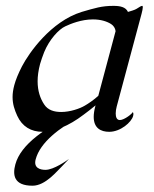

<svg xmlns="http://www.w3.org/2000/svg" viewBox="-20 -438 512 638"><path d="M186.8 113.7 209.2 90.2C201.7 95.7 158.5 126.4 131.1 126.4C113 126.4 90.8 120 98.6 91.2C113.6 34.9 178.5 -14.2 245.6 -49.4L226.1 -58.7C133 -15 49.1 40.8 31 108.3C21.6 143.1 25.5 179.1 88.2 179.1C131.4 179.1 170 129.7 186.8 113.7ZM452.5 -418.5C449.6 -418.5 443.9 -415.5 433.8 -408.7C429 -405.3 412.5 -400.4 405.2 -398.4C397.8 -414.6 379.8 -418.5 356.8 -418.5C317.8 -418.5 295.3 -411.1 251.4 -398.4C149.1 -366.7 76.2 -262.2 52.9 -217.3C40.7 -193.4 32.2 -172.9 27.4 -154.8C23.5 -140.1 21.8 -127.2 21.8 -115.4C21.8 -92.1 28.3 -73 37.3 -53.2C53.6 -17.6 83.1 0 121.2 0C159.8 0 207.7 -18.6 258.1 -57.1C269.1 -65.4 283.7 -76.2 297.6 -87.9L296.6 -84.5C293 -71 291.4 -59.4 291.4 -49.6C291.4 -12.5 314.7 0 342.9 0C380.5 0 416.8 -31.7 422.4 -52.7C425 -62.5 421.4 -65.4 420.9 -65.4C420.3 -61 393.4 -39.1 378.2 -39.1C368.1 -39.1 364.5 -48.8 364.5 -61C364.5 -68.3 365.8 -76.5 367.8 -84L450.5 -392.6C452.7 -401 454.5 -409.2 454.5 -414C454.5 -416.8 454 -418.5 452.5 -418.5ZM364.1 -334.5 306.6 -119.6C292.9 -106.9 273.1 -93.3 261.7 -86.9C245.4 -77.1 213.1 -65.9 183.3 -65.9C160.3 -65.9 139 -71.8 126.6 -91.3C113.7 -110.7 105 -135.9 105 -167.9C105 -185 107.5 -204 113.1 -225.1C116.4 -237.3 121.4 -250.5 126.7 -264.6C143.8 -306.6 175.4 -340.8 197.1 -350.6C214.9 -358.9 250.1 -373.5 288.7 -373.5C315.5 -373.5 335.7 -366.7 349.4 -357.9C356.9 -353 363 -344.7 364.1 -334.5Z"/></svg>

Font: Pierce
Style: Oblique
Weight: 400
Italic angle: -15°
Version: Version 0.2.0